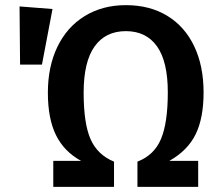

<svg xmlns="http://www.w3.org/2000/svg" viewBox="-20 -726 854 746"><path d="M771 -367Q771 -267 740 -204Q709 -141 638 -101H750V0H514V-98Q579 -123 605.5 -186Q632 -249 632 -367Q632 -487 590 -546Q548 -605 469 -605Q390 -605 347.5 -545.5Q305 -486 305 -366Q305 -246 332 -185Q359 -124 423 -98V0H187V-101H295Q229 -137 197.5 -201Q166 -265 166 -366Q166 -467 203 -544Q240 -621 309 -663.5Q378 -706 469 -706Q562 -706 630 -664.5Q698 -623 734.5 -546.5Q771 -470 771 -367ZM184 -691 143 -475H58L56 -701Z"/></svg>

Font: Fira Sans Medium
Style: Regular
Weight: 500
Designer: bBox Type GmbH & Carrois Corporate GbR & Edenspiekermann AG
Foundry: bBox Type GmbH & Carrois Corporate GbR & Edenspiekermann AG
Version: Version 4.301